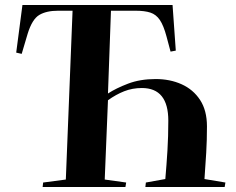

<svg xmlns="http://www.w3.org/2000/svg" viewBox="-20 -750 947 770"><path d="M413 -375Q445 -396 493.5 -414.5Q542 -433 604 -433Q662 -433 708.5 -412Q755 -391 782.5 -349Q810 -307 810 -243Q810 -188 807 -137Q804 -86 800 -32L884 -18L881 0H563L565 -18L643 -32Q648 -89 651.5 -146Q655 -203 655 -266Q655 -397 549 -397Q511 -397 478 -384Q445 -371 413 -348L400 -30L486 -18L483 0H151L153 -18L244 -30L271 -707H213Q166 -707 137.5 -690Q109 -673 91 -615L67 -534L45 -539L70 -730H672L685 -547L664 -543L648 -603Q636 -648 621 -670Q606 -692 583 -699.5Q560 -707 524 -707H425Z"/></svg>

Font: Literata 72pt
Style: Bold Italic
Weight: 700
Italic angle: -2°
Designer: Latin by Veronika Burian and Jose Scaglione. Greek by Irene Vlachou. Cyrillic by Vera Evstafieva
Foundry: TypeTogether
Version: Version 3.002